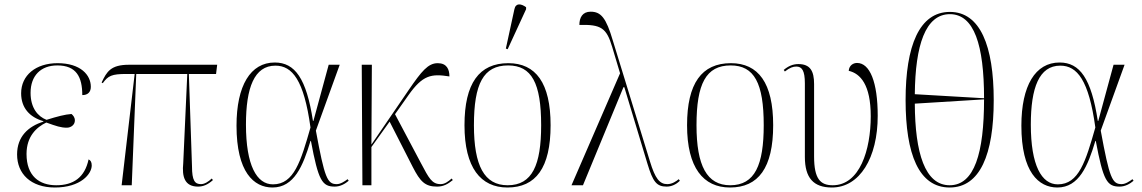

<svg xmlns="http://www.w3.org/2000/svg" viewBox="-20 -824 5081 854"><path d="M224 10C340 10 388 -51 388 -88C388 -103 383 -111 374 -115C357 -35 307 0 230 0C155 0 98 -41 98 -139C98 -219 144 -259 186 -279C230 -263 251 -256 277 -256C296 -256 313 -269 313 -288C313 -302 306 -310 298 -317C269 -315 235 -306 187 -291C148 -306 116 -344 116 -411C116 -487 161 -533 235 -533C320 -533 346 -481 346 -401C370 -401 384 -414 384 -438C384 -490 339 -543 236 -543C139 -543 74 -489 74 -409C74 -345 111 -303 173 -285V-283C106 -262 56 -217 56 -137C56 -51 117 10 224 10Z M521 0H566L586 -495H813L795 -98C789 -38 801 6 861 6C884 6 905 -3 927 -23L922 -30C907 -16 890 -5 874 -5C847 -5 834 -20 834 -84L820 -495H941L946 -536H554C473 -536 455 -506 432 -457L437 -454C461 -487 477 -495 542 -495H579Z M1192 10C1288 10 1328 -86 1361 -197H1363C1396 -20 1413 6 1469 6C1494 6 1516 -7 1531 -20L1526 -27C1514 -18 1495 -5 1478 -5C1436 -5 1424 -31 1385 -243L1491 -536H1442L1374 -286H1372C1343 -475 1292 -546 1202 -546C1094 -546 1032 -443 1032 -265C1032 -58 1109 10 1192 10ZM1194 -4C1122 -4 1074 -88 1074 -270C1074 -434 1111 -532 1205 -532C1280 -532 1332 -468 1361 -257C1318 -107 1288 -4 1194 -4Z M1592 0H1632V-170L1713 -283L1816 -81C1849 -17 1870 6 1924 6C1952 6 1972 -5 1994 -23L1989 -30C1973 -16 1958 -5 1940 -5C1901 -5 1888 -31 1852 -99L1737 -316L1797 -401C1860 -490 1898 -497 1979 -484C1979 -516 1967 -543 1927 -543C1884 -543 1855 -507 1798 -424L1632 -181L1634 -536H1589Z M2238 -605 2320 -783V-792C2298 -808 2274 -812 2268 -783L2230 -608ZM2237 10C2363 10 2429 -77 2429 -267C2429 -455 2363 -543 2241 -543C2111 -543 2046 -453 2046 -267C2046 -78 2118 10 2237 10ZM2238 0C2134 0 2088 -87 2088 -267C2088 -451 2130 -533 2240 -533C2345 -533 2387 -454 2387 -267C2387 -91 2348 0 2238 0Z M2522 0H2573L2753 -436H2757L2860 -95C2884 -16 2900 6 2945 6C2966 6 2987 -3 3004 -20L2999 -27C2988 -18 2970 -5 2948 -5C2914 -5 2894 -30 2871 -106L2706 -643C2676 -745 2653 -772 2607 -772C2571 -772 2557 -746 2557 -713C2654 -716 2678 -699 2703 -615L2738 -498Z M3227 10C3353 10 3419 -77 3419 -267C3419 -455 3353 -543 3231 -543C3101 -543 3036 -453 3036 -267C3036 -78 3108 10 3227 10ZM3228 0C3124 0 3078 -87 3078 -267C3078 -451 3120 -533 3230 -533C3335 -533 3377 -454 3377 -267C3377 -91 3338 0 3228 0Z M3680 10C3804 10 3884 -122 3884 -309C3884 -459 3849 -544 3792 -544C3776 -544 3757 -534 3755 -509C3807 -497 3853 -447 3853 -307C3853 -157 3804 0 3684 0C3629 0 3601 -28 3601 -128V-450C3601 -508 3584 -539 3531 -539C3507 -539 3486 -530 3466 -513L3471 -506C3493 -523 3507 -528 3522 -528C3547 -528 3560 -510 3560 -453V-126C3560 -33 3598 10 3680 10Z M4204 10C4339 10 4400 -137 4400 -378C4400 -620 4340 -771 4205 -771C4069 -771 4008 -620 4008 -379C4008 -138 4067 10 4204 10ZM4357 -387 4049 -405C4051 -622 4096 -761 4205 -761C4313 -761 4357 -623 4357 -387ZM4204 0C4094 0 4050 -144 4049 -363L4357 -382C4357 -143 4314 0 4204 0Z M4683 10C4779 10 4819 -86 4852 -197H4854C4887 -20 4904 6 4960 6C4985 6 5007 -7 5022 -20L5017 -27C5005 -18 4986 -5 4969 -5C4927 -5 4915 -31 4876 -243L4982 -536H4933L4865 -286H4863C4834 -475 4783 -546 4693 -546C4585 -546 4523 -443 4523 -265C4523 -58 4600 10 4683 10ZM4685 -4C4613 -4 4565 -88 4565 -270C4565 -434 4602 -532 4696 -532C4771 -532 4823 -468 4852 -257C4809 -107 4779 -4 4685 -4Z"/></svg>

Font: Noto Serif Display SemiCondensed ExtraLight
Style: Regular
Weight: 200
Width: 4
Designer: Monotype Design Team
Foundry: Monotype Imaging Inc.
Version: Version 2.009